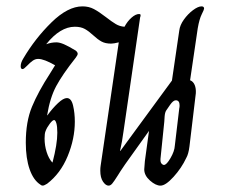

<svg xmlns="http://www.w3.org/2000/svg" viewBox="-20 -573 716 603"><path d="M601 -484 577 -321Q587 -317 591.5 -306Q596 -295 595 -280L575 -113Q572 -89 565 -77Q550 -45 525 -17.5Q500 10 484 10Q469 10 451 -6Q433 -22 433 -41Q433 -45 435 -67L448 -162L373 -57Q364 -44 358.5 -35.5Q353 -27 350 -22Q338 -3 332.5 3.5Q327 10 321 10Q312 10 303.5 -2.5Q295 -15 295 -37Q295 -46 296 -52L353 -440Q337 -436 329 -436Q311 -436 299 -442.5Q287 -449 273 -462Q259 -475 246.5 -482Q234 -489 215 -489Q169 -489 125 -434Q141 -440 157 -440Q167 -440 181 -434Q195 -428 218 -414Q224 -409 224 -404Q224 -400 218 -392Q176 -339 156.5 -302.5Q137 -266 128 -211H129Q145 -233 162 -249Q179 -265 190 -265Q204 -265 209.5 -241.5Q215 -218 215 -191Q215 -137 192.5 -82.5Q170 -28 128 4Q118 10 115 10Q110 10 107 7Q85 -7 73 -41.5Q61 -76 61 -125Q61 -191 80.5 -238Q100 -285 137 -342L153 -368Q118 -388 100 -388Q91 -388 83 -382.5Q75 -377 65 -366.5Q55 -356 51 -356Q45 -356 45 -365Q45 -376 53 -389Q90 -452 141.5 -502.5Q193 -553 239 -553Q259 -553 275 -544.5Q291 -536 313 -519Q331 -505 343.5 -497.5Q356 -490 371 -489Q380 -506 393 -517.5Q406 -529 417 -529Q421 -529 421.5 -526Q422 -523 420 -518L368 -161Q364 -130 357 -99H358L520 -320L543 -477Q545 -494 557.5 -511.5Q570 -529 586 -541Q602 -553 613 -553Q621 -553 621 -546Q621 -543 613.5 -528Q606 -513 601 -484ZM544 -242Q544 -258 532 -258Q524 -258 514 -243.5Q504 -229 502 -226Q498 -220 497 -207Q496 -194 496 -191L484 -74V-70Q484 -63 487.5 -59Q491 -55 495 -55Q503 -55 515.5 -76.5Q528 -98 529 -115L543 -233Q544 -236 544 -242ZM123 -161Q120 -154 120 -138Q120 -116 126.5 -95.5Q133 -75 144 -63H145Q160 -120 160 -156Q160 -176 157 -186Q154 -196 150 -196Q145 -196 136 -184Q127 -172 123 -161Z"/></svg>

Font: Charm
Style: Regular
Weight: 400
Designer: Katatrad Aksorn Co.,Ltd.
Foundry: Cadson Demak Co.,Ltd.
Version: Version 1.001